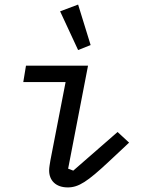

<svg xmlns="http://www.w3.org/2000/svg" viewBox="-20 -801 640 833"><path d="M274.1 12.1C321.4 12.1 359.7 -13.5 451.7 -99.4L540.1 -182.2L490.1 -228.3L297.9 -60.7L275.6 -69.2L361.9 -516H92.7L81 -445H264.6L198.5 -104.4C196.4 -90.2 193.2 -74.9 193.2 -61.4C193.2 -18.5 221.6 12.1 274.1 12.1ZM240.8 -751.8 318.9 -583.8 373.2 -605.5 318.9 -781.2Z"/></svg>

Font: Margiela Mono Italic Text It
Style: Regular
Weight: 400
Designer: Mike Abbink, Paul van der Laan, Pieter van Rosmalen
Foundry: Bold Monday
Version: Version 2.003 2021